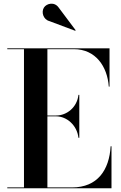

<svg xmlns="http://www.w3.org/2000/svg" viewBox="-20 -1009 648 1029"><path d="M244.5 -896 383 -844 385.5 -847 295.5 -967C272 -1002 229.5 -990.5 215.5 -968.5C200 -944 212 -904.5 244.5 -896ZM400.5 -270.5H405V-500.5H400.5C393 -433.5 338 -390 281 -390H234V-745.5H376C493 -745.5 555.5 -652 563 -545H567V-750H19V-745.5H108.5V-4.5H19V0H577.5V-225H573C565.5 -98 503 -4.5 366 -4.5H234V-385.5H281C338 -385.5 393 -337.5 400.5 -270.5Z"/></svg>

Font: Bodoni* 36pt Medium
Style: Regular
Weight: 500
Version: Version 2.3